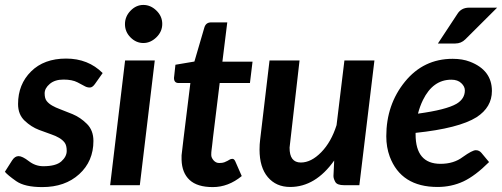

<svg xmlns="http://www.w3.org/2000/svg" viewBox="-24 -762 2065 790"><path d="M360.4 -182.1Q360.4 -98.6 302 -45.4Q243.7 7.8 149.9 7.8Q77.6 7.8 42.5 -16.8Q7.3 -41.5 -3.9 -55.2L25.9 -102.1Q37.1 -119.6 52.5 -119.6Q67.9 -119.6 94.7 -98.9Q121.6 -78.1 154.3 -78.1Q206.1 -78.1 228.3 -97.9Q250.5 -117.7 250.5 -141.1Q250.5 -164.1 241.9 -175.3Q233.4 -186.5 219.2 -194.8Q205.1 -203.1 187 -209.2Q168.9 -215.3 136.7 -227.5Q104.5 -239.7 77.4 -265.4Q50.3 -291 50.3 -334Q50.3 -415 103.8 -468Q157.2 -521 248 -521Q338.9 -521 398.4 -461.4L366.7 -416.5Q356.4 -401.9 345.7 -401.9Q334.5 -401.9 325.4 -407Q316.4 -412.1 294.7 -423.3Q272.9 -434.6 237.3 -434.6Q201.7 -434.6 180.7 -416.7Q159.7 -398.9 159.7 -377.9Q159.7 -356.9 168.2 -346.2Q176.8 -335.4 190.9 -327.4Q205.1 -319.3 223.1 -312.7Q241.2 -306.2 274.2 -292.5Q307.1 -278.8 333.7 -252.2Q360.4 -225.6 360.4 -182.1Z M565.9 -585Q536.1 -585 513.2 -607.9Q490.2 -630.9 490.2 -662.6Q490.2 -694.3 513.2 -718Q536.1 -741.7 565.9 -741.7Q595.7 -741.7 619.6 -718.5Q643.6 -695.3 643.6 -663.6Q643.6 -631.8 619.4 -608.4Q595.2 -585 565.9 -585ZM612.8 -513.2 551.3 0H429.2L490.7 -513.2Z M723.1 -123Q723.1 -126.5 731 -190.4L759.3 -420.4H710.9Q691.9 -420.4 691.9 -441.4Q691.9 -441.9 692.1 -443.4Q692.4 -444.8 692.9 -450.2Q693.4 -455.6 694.6 -466.1Q695.8 -476.6 697.8 -495.6L775.9 -508.8L816.9 -648.9Q823.2 -669.9 844.7 -669.9H911.1L891.1 -508.3H1015.1L1004.4 -420.4H879.9L852.5 -196.8Q850.1 -176.3 848.9 -164.3Q847.7 -152.3 846.4 -144Q845.2 -135.7 845.2 -124.5Q845.2 -113.3 854.7 -102.3Q864.3 -91.3 877.9 -91.3Q891.6 -91.3 898.9 -94.2Q906.2 -97.2 911.9 -100.1Q917.5 -103 921.6 -105.7Q925.8 -108.4 932.6 -108.4Q939.5 -108.4 944.3 -97.7L970.7 -37.6Q915.5 7.8 851.6 7.8Q787.6 7.8 756.1 -21.5Q724.6 -50.8 723.1 -104.5Z M1167.5 -154.8Q1167 -93.3 1213.9 -93.3Q1256.3 -93.3 1297.6 -135.5Q1338.9 -177.7 1360.8 -247.1L1393.1 -513.2H1516.6L1454.6 0H1392.1Q1362.8 0 1355.5 -13.7Q1348.1 -27.3 1348.1 -37.1V-39.1L1351.1 -101.6Q1273.9 7.3 1169.9 7.3Q1112.3 7.3 1078.1 -33Q1043.9 -73.2 1043.9 -146.5Q1043.9 -168.9 1046.4 -187.5L1085 -513.2H1208.5Q1167.5 -158.2 1167.5 -154.8Z M1888.7 -390.1Q1888.7 -406.2 1874 -419.9Q1859.4 -434.1 1833 -434.1Q1757.3 -434.1 1716.3 -350.6Q1703.6 -324.7 1695.8 -294.4Q1811.5 -310.1 1854.5 -335Q1888.7 -355.5 1888.7 -390.1ZM2000 -387.7Q2000 -320.8 1937 -279.8Q1863.8 -233.9 1686 -215.3V-209Q1686 -87.9 1788.6 -87.9Q1843.3 -87.9 1880.4 -116.2Q1919.4 -144 1933.6 -144Q1947.8 -144 1957 -132.8L1988.3 -95.2Q1931.6 -38.6 1882.8 -15.6Q1833.5 7.3 1776.4 7.3Q1626.5 7.3 1579.6 -117.7Q1565.4 -156.2 1565.4 -201.2Q1565.4 -331.5 1642.1 -425.8Q1718.8 -520 1838.4 -520Q1878.9 -520 1909.2 -508.3Q2000 -473.6 2000 -387.7ZM1849.1 -583H1777.8L1857.9 -704.6Q1874 -730.5 1906.2 -730.5H2021.5L1890.6 -600.1Q1873.5 -583 1849.1 -583Z"/></svg>

Font: Lato-BoldItalic
Style: Bold Italic
Weight: 700
Italic angle: -7°
Designer: Lukasz Dziedzic
Foundry: tyPoland Lukasz Dziedzic
Version: Version 1.104; Western+Polish opensource